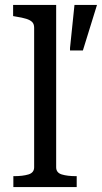

<svg xmlns="http://www.w3.org/2000/svg" viewBox="-20 -756 412 776"><path d="M207 -736V-80Q207 -58 229.5 -51Q252 -44 288 -44H290V0H34V-44H36Q72 -44 95 -51Q118 -58 118 -80V-644Q118 -659 110 -667Q102 -675 86 -680Q70 -685 44 -689L33 -691V-736ZM315 -552 372 -736H281L263 -562V-552Z"/></svg>

Font: Roboto Serif 28pt
Style: Regular
Weight: 400
Designer: Greg Gazdowicz
Foundry: Commercial Type
Version: Version 1.008